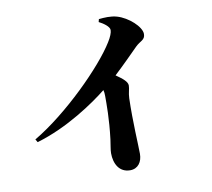

<svg xmlns="http://www.w3.org/2000/svg" viewBox="-91 -911 1181 1070"><g transform="rotate(-10 500.0 -376.5)"><path d="M531 -789C555 -777 589 -754 589 -734C589 -719 580 -696 563 -669C487 -545 261 -318 70 -206L80 -189C255 -240 416 -351 491 -411C494 -401 495 -390 495 -377C495 -332 496 -248 482 -134C478 -102 472 -77 472 -57C472 2 499 55 561 55C606 55 630 19 630 -26C630 -73 621 -212 625 -341C626 -372 635 -392 635 -412C635 -434 608 -455 572 -480C629 -533 679 -584 713 -618C740 -645 768 -645 768 -680C768 -721 700 -783 637 -801C602 -811 565 -808 535 -805Z"/></g></svg>

Font: Noto Serif SC Black
Style: Regular
Weight: 900
Designer: Ryoko NISHIZUKA 西塚涼子 (kana & ideographs); Frank Grießhammer (Latin, Greek & Cyrillic); Wenlong ZHANG 张文龙 (bopomofo); San
Foundry: Adobe
Version: Version 2.001;hotconv 1.1.0;makeotfexe 2.6.0